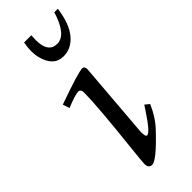

<svg xmlns="http://www.w3.org/2000/svg" viewBox="-208 -629 660 660"><g transform="rotate(-45 122.0 -299.5)"><path d="M76.9 -533Q73 -548.1 73 -565.3Q73 -582.5 76.9 -604H112.1Q111.1 -589.1 111.1 -581.1Q111.1 -520 154.5 -520Q198 -520 223.9 -604H241Q241 -603.8 240.7 -602.1Q231.7 -538.1 204.5 -506.1Q177.2 -474.1 139.9 -474.1Q92 -474.1 76.9 -533ZM166 -385 143.1 -102.1Q143.1 -79.1 150.4 -79.1Q164.3 -79.1 204.6 -140.6L218 -160.9L233.9 -147.9Q214.8 -103.3 184.1 -71Q112.5 4.9 91.1 4.9Q74 4.9 74 -17.1Q74 -24.9 80.6 -86.7Q101.1 -274.2 101.1 -336.9Q101.1 -353 89.1 -353Q75.7 -353 39.8 -338.9L28.1 -334L20 -358.9Q135 -399.9 155 -399.9Q166 -399.9 166 -385Z"/></g></svg>

Font: Linden Hill
Style: Italic
Weight: 400
Italic angle: -5.60001°
Version: Version 1.201